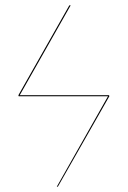

<svg xmlns="http://www.w3.org/2000/svg" viewBox="-20 -700 479 720"><path d="M390 -339 197 0H193L385 -339H50L49 -343L240 -680H245L54 -343H389Z"/></svg>

Font: FiraGO Four
Style: Regular
Weight: 100
Designer: bBox Type
Foundry: bBox Type GmbH
Version: Version 1.001